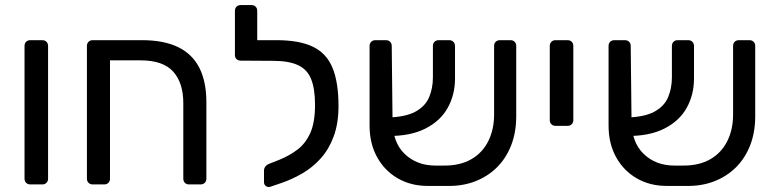

<svg xmlns="http://www.w3.org/2000/svg" viewBox="-20 -730 3072 760"><path d="M100 0Q89.8 0 83.4 -6.4Q77.1 -12.7 77.1 -22.9V-548.1Q77.1 -558.3 83.4 -564.6Q89.8 -571 100 -571H147.4Q157.6 -571 163.9 -564.6Q170.3 -558.3 170.3 -548.1V-22.9Q170.3 -12.7 163.9 -6.4Q157.6 0 147.4 0Z M347 0Q336.8 0 330.4 -6.4Q324.1 -12.7 324.1 -22.9V-548.1Q324.1 -558.3 330.4 -564.6Q336.8 -571 347 -571H541.5Q628.4 -571 684.8 -543.6Q741.3 -516.2 769.1 -461.6Q796.9 -406.9 796.9 -325.1V-22.9Q796.9 -12.7 790.6 -6.4Q784.2 0 774 0H728.5Q718.3 0 711.9 -6.3Q705.6 -12.6 705.6 -22.7V-321.8Q705.6 -402.1 665.5 -446.6Q625.5 -491.1 536.5 -491.1H415.4V-22.9Q415.4 -12.7 409.1 -6.4Q402.7 0 392.5 0Z M1049.8 9.3Q1040.6 12.1 1032.8 6.7Q1025 1.3 1025 -8.9V-55.2Q1025 -63.8 1030.7 -71.1Q1036.3 -78.3 1047.1 -82.3L1085.5 -97.4Q1125.4 -113.5 1157.7 -138Q1189.9 -162.4 1208.5 -204.3Q1227 -246.2 1227 -314.2Q1227 -379 1211.4 -417.3Q1195.9 -455.5 1159.3 -472.3Q1122.8 -489.2 1060.4 -489.2H1029.6Q1019.6 -489.2 1013.1 -495.6Q1006.6 -501.9 1006.6 -512.1V-548.4Q1006.6 -558.4 1013.1 -564.7Q1019.6 -571 1029.6 -571H1073.8Q1165.1 -571 1218.9 -544.9Q1272.7 -518.8 1296.3 -461.3Q1319.9 -403.9 1319.9 -310.6Q1319.9 -241.3 1300.8 -190Q1281.8 -138.6 1249.3 -102.7Q1216.9 -66.8 1176 -43.2Q1135.2 -19.6 1091.4 -4.8ZM1052 -489.2 932.8 -490Q922.6 -490 916.3 -496Q909.9 -501.9 909.9 -512.1V-687.1Q909.9 -697.3 916.3 -703.6Q922.6 -710 932.8 -710H975.3Q985.5 -710 991.9 -703.6Q998.2 -697.3 998.2 -687.1V-571H1054.4Z M1735.4 -74.6Q1799.7 -73.8 1844.5 -99.1Q1889.2 -124.4 1912.5 -170.8Q1935.8 -217.1 1935.8 -276.9V-548.3Q1935.8 -558.4 1942.2 -564.7Q1948.6 -571 1958.7 -571H2000.5Q2010.7 -571 2017.1 -564.6Q2023.4 -558.3 2023.4 -548.1V-270.2Q2023.4 -205.9 2003.2 -154.4Q1983 -102.9 1946.1 -66.6Q1909.2 -30.4 1858.7 -11.4Q1808.1 7.6 1747.1 5.9H1672.1Q1607.1 5.9 1555 -23.8Q1502.9 -53.6 1472.9 -107.6Q1442.9 -161.6 1442.9 -233.3V-548.1Q1442.9 -558.3 1449.3 -564.6Q1455.7 -571 1465.9 -571H1507.6Q1517.8 -571 1524.2 -564.7Q1530.6 -558.4 1530.6 -548.3L1533.8 -252.9Q1533.8 -166.9 1581.9 -120.7Q1629.9 -74.6 1703.6 -74.6ZM1513.3 -191.6 1511.1 -264.7Q1584.6 -266.4 1624 -287.8Q1663.4 -309.2 1678.5 -345Q1693.6 -380.7 1693.6 -423.9V-547.7Q1693.6 -558.3 1700 -564.6Q1706.4 -571 1716.6 -571H1758.1Q1768.3 -571 1774.7 -564.4Q1781.1 -557.9 1781.1 -547.7V-419.8Q1781.1 -354.7 1752 -302.8Q1723 -251 1663.6 -220.9Q1604.2 -190.8 1513.3 -191.6Z M2179.1 -231.9Q2168.9 -231.9 2162.6 -238.2Q2156.2 -244.6 2156.2 -254.8V-548.1Q2156.2 -558.3 2162.6 -564.6Q2168.9 -571 2179.1 -571H2226.5Q2236.7 -571 2243.1 -564.6Q2249.4 -558.3 2249.4 -548.1V-254.8Q2249.4 -244.6 2243.1 -238.2Q2236.7 -231.9 2226.5 -231.9Z M2681.4 -74.6Q2745.7 -73.8 2790.5 -99.1Q2835.2 -124.4 2858.5 -170.8Q2881.8 -217.1 2881.8 -276.9V-548.3Q2881.8 -558.4 2888.2 -564.7Q2894.6 -571 2904.7 -571H2946.5Q2956.7 -571 2963.1 -564.6Q2969.4 -558.3 2969.4 -548.1V-270.2Q2969.4 -205.9 2949.2 -154.4Q2929 -102.9 2892.1 -66.6Q2855.2 -30.4 2804.7 -11.4Q2754.1 7.6 2693.1 5.9H2618.1Q2553.1 5.9 2501 -23.8Q2448.9 -53.6 2418.9 -107.6Q2388.9 -161.6 2388.9 -233.3V-548.1Q2388.9 -558.3 2395.3 -564.6Q2401.7 -571 2411.9 -571H2453.6Q2463.8 -571 2470.2 -564.7Q2476.6 -558.4 2476.6 -548.3L2479.8 -252.9Q2479.8 -166.9 2527.9 -120.7Q2575.9 -74.6 2649.6 -74.6ZM2459.3 -191.6 2457.1 -264.7Q2530.6 -266.4 2570 -287.8Q2609.4 -309.2 2624.5 -345Q2639.6 -380.7 2639.6 -423.9V-547.7Q2639.6 -558.3 2646 -564.6Q2652.4 -571 2662.6 -571H2704.1Q2714.3 -571 2720.7 -564.4Q2727.1 -557.9 2727.1 -547.7V-419.8Q2727.1 -354.7 2698 -302.8Q2669 -251 2609.6 -220.9Q2550.2 -190.8 2459.3 -191.6Z"/></svg>

Font: Rubik Light
Style: Regular
Weight: 300
Designer: Hubert and Fischer
Foundry: Hubert and Fischer
Version: Version 2.300;gftools[0.9.30]